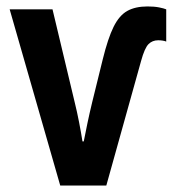

<svg xmlns="http://www.w3.org/2000/svg" viewBox="-20 -576 540 596"><path d="M167 0 10 -547H143L212 -258Q219 -230 225.5 -196.5Q232 -163 236 -137H240Q245 -163 251.5 -194Q258 -225 266 -258L299 -392Q315 -457 332.5 -492.5Q350 -528 375 -542Q400 -556 438 -556Q459 -556 474 -553Q489 -550 496 -547V-447Q491 -449 484.5 -450Q478 -451 471 -451Q453 -451 441 -439Q429 -427 418 -387L310 0Z"/></svg>

Font: Noto Sans Mono ExtraCondensed
Style: Bold
Weight: 700
Width: 2
Designer: Monotype Design Team
Foundry: Monotype Imaging Inc.
Version: Version 2.014